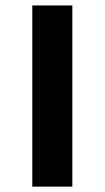

<svg xmlns="http://www.w3.org/2000/svg" viewBox="-20 -694 389 714"><path d="M100.1 -673.8H249V0H100.1Z"/></svg>

Font: Noto Sans Kufi Arabic
Style: Bold
Weight: 700
Designer: Monotype Design team
Foundry: Monotype Imaging Inc.
Version: Version 1.02